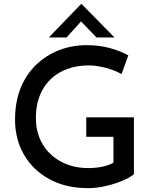

<svg xmlns="http://www.w3.org/2000/svg" viewBox="-20 -967 793 995"><path d="M674 -64Q654 -47 613.5 -30Q573 -13 526 -2.5Q479 8 437 8Q321 8 236 -38.5Q151 -85 104.5 -165Q58 -245 58 -347Q58 -440 87.5 -512Q117 -584 169 -633Q221 -682 287.5 -707.5Q354 -733 429 -733Q494 -733 549 -718Q604 -703 645 -680L610 -583Q590 -595 560.5 -605.5Q531 -616 499.5 -622Q468 -628 442 -628Q358 -628 296 -595Q234 -562 200 -501Q166 -440 166 -356Q166 -279 200.5 -220.5Q235 -162 296.5 -129Q358 -96 439 -96Q475 -96 509.5 -103Q544 -110 568 -124V-258H427V-359H674ZM480 -773 400 -856 325 -773H233L401 -947H402L573 -773Z"/></svg>

Font: Reem Kufi Ink
Style: Regular
Weight: 400
Designer: Khaled Hosny
Version: Version 1.7